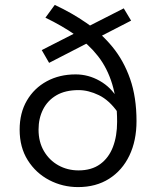

<svg xmlns="http://www.w3.org/2000/svg" viewBox="-20 -750 640 782"><path d="M298 12Q235 12 180.5 -16.5Q126 -45 93 -97.5Q60 -150 60 -222Q60 -290 89.5 -340.5Q119 -391 170.5 -419Q222 -447 288 -447Q340 -447 386.5 -420.5Q433 -394 459 -348L460 -292Q425 -342 382.5 -362.5Q340 -383 300 -383Q246 -383 210 -362Q174 -341 155.5 -304.5Q137 -268 137 -222Q137 -172 159 -134.5Q181 -97 218 -76.5Q255 -56 300 -56Q353 -56 388 -81.5Q423 -107 440 -151.5Q457 -196 457 -254Q457 -342 437 -407.5Q417 -473 379 -521.5Q341 -570 287 -607.5Q233 -645 165 -678L203 -730Q272 -698 332 -656.5Q392 -615 438 -559Q484 -503 510 -428.5Q536 -354 536 -257Q536 -177 507 -116.5Q478 -56 424.5 -22Q371 12 298 12ZM180 -494 150 -546 484 -716 514 -666Z"/></svg>

Font: Source Code Variable
Style: Regular
Weight: 400
Monospace: yes
Designer: Paul D. Hunt, Teo Tuominen
Foundry: Adobe Systems Incorporated
Version: Version 1.010;hotconv 1.0.106;makeotfexe 2.5.65593